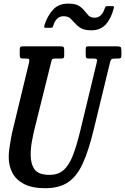

<svg xmlns="http://www.w3.org/2000/svg" viewBox="-20 -1000 675 1036"><path d="M256 -664.5 168.5 -313Q160 -279.5 152.8 -240.5Q145.5 -201.5 145.5 -165.5Q145.5 -115 166.8 -85.8Q188 -56.5 247.5 -56.5Q294.5 -56.5 324 -83Q353.5 -109.5 374 -163.2Q394.5 -217 414.5 -300L502 -663Q505 -675.5 502.5 -679.8Q500 -684 483.5 -684H460Q448 -684 445.2 -688Q442.5 -692 442.5 -704V-732Q442.5 -741.5 444.2 -745.8Q446 -750 455.5 -750H610.5Q624.5 -750 629.8 -746.8Q635 -743.5 635 -729V-702.5Q635 -690 631 -687Q627 -684 615.5 -684H603Q585.5 -684 581.2 -680.2Q577 -676.5 573.5 -662.5L485.5 -300Q458 -186 426 -116.8Q394 -47.5 346.5 -16Q299 15.5 224.5 15.5Q153 15.5 109.5 -7.2Q66 -30 46.5 -68.2Q27 -106.5 27 -152.5Q27 -171.5 30.5 -198Q34 -224.5 39 -252Q44 -279.5 49.5 -301.5L136.5 -661.5Q139.5 -674.5 137.5 -679.2Q135.5 -684 119.5 -684H106Q93.5 -684 90 -688Q86.5 -692 86.5 -704.5V-732Q86.5 -744 90.5 -747Q94.5 -750 106.5 -750H306.5Q319.5 -750 323 -746Q326.5 -742 326.5 -728.5V-700Q326.5 -690.5 323.2 -687.2Q320 -684 309.5 -684H278.5Q264.5 -684 261.5 -680Q258.5 -676 256 -664.5ZM473.5 -836.5Q436 -836.5 416.5 -848.2Q397 -860 384 -875.5Q373 -887.5 360.2 -900Q347.5 -912.5 322.5 -912.5Q281.5 -912.5 266 -857Q263 -850 253.5 -850H227Q218.5 -850 218.2 -853.8Q218 -857.5 220 -865Q235 -912.5 265 -946.5Q295 -980.5 348 -980.5Q386 -980.5 405.2 -968.8Q424.5 -957 436 -941.5Q445.5 -929.5 457 -917Q468.5 -904.5 490.5 -904.5Q529.5 -904.5 545.5 -956Q547.5 -962 550 -964.5Q552.5 -967 559.5 -967H587Q593.5 -967 594.5 -964.5Q595.5 -962 594 -956Q580 -900.5 551 -868.5Q522 -836.5 473.5 -836.5Z"/></svg>

Font: Besley* Condensed Medium
Style: Italic
Weight: 500
Width: 3
Italic angle: -13°
Designer: Owen Earl
Foundry: indestructible type*
Version: Version 3.000; ttfautohint (v1.8.3)